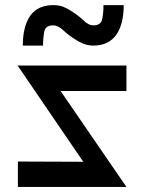

<svg xmlns="http://www.w3.org/2000/svg" viewBox="-20 -740 569 760"><path d="M480.5 -480.5Q480.5 -446.3 480.5 -379.9Q393.6 -379.9 219.7 -379.9Q306.6 -252.9 480.5 0Q336.9 0 50.8 0Q50.8 -33.2 50.8 -100.6Q136.7 -100.6 309.6 -99.6Q223.6 -226.6 49.8 -480.5Q193.4 -480.5 480.5 -480.5ZM469.7 -719.7Q443.4 -719.7 389.6 -719.7Q389.6 -690.4 384.8 -665Q379.9 -639.6 349.6 -639.6Q330.1 -639.6 309.6 -660.2Q289.1 -679.7 260.7 -697.3Q246.1 -707 228.5 -713.9Q210.9 -719.7 190.4 -719.7Q129.9 -719.7 99.6 -677.7Q70.3 -634.8 70.3 -559.6Q96.7 -559.6 150.4 -559.6Q150.4 -589.8 155.3 -615.2Q160.2 -639.6 190.4 -639.6Q210 -639.6 230.5 -620.1Q251 -600.6 279.3 -583Q293.9 -573.2 311.5 -566.4Q329.1 -559.6 349.6 -559.6Q410.2 -559.6 440.4 -602.5Q469.7 -644.5 469.7 -719.7Z"/></svg>

Font: Alibu-Mazigh Belqasem 1
Style: Bold
Weight: 400
Designer: Mazigh Mubarik Belqasem
Version: Version 1.0